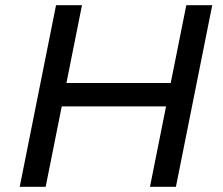

<svg xmlns="http://www.w3.org/2000/svg" viewBox="-20 -720 860 740"><path d="M798 -700 658 0H558L620 -310H218L156 0H56L196 -700H296L236 -400H638L698 -700Z"/></svg>

Font: Montserrat Alternates Medium
Style: Italic
Weight: 500
Italic angle: -11.3°
Designer: Julieta Ulanovsky
Foundry: Julieta Ulanovsky
Version: Version 7.200